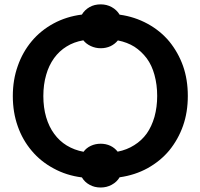

<svg xmlns="http://www.w3.org/2000/svg" viewBox="-20 -793 901 863"><path d="M508.8 -111.3Q550.8 -119.6 583.5 -140.6Q616.7 -161.1 639.6 -192.9Q661.6 -224.1 674.3 -267.6Q686.5 -312 686.5 -361.8Q686.5 -412.1 674.3 -456.5Q662.6 -499.5 639.6 -530.8Q615.7 -562.5 584 -583Q551.8 -603 509.8 -611.3Q496.1 -594.7 476.6 -585.4Q456.5 -576.2 432.6 -576.2Q409.2 -576.2 388.2 -585.9Q367.2 -595.7 354.5 -611.8Q312 -604.5 279.3 -584Q246.6 -564 223.1 -531.7Q199.2 -498.5 187.5 -456.5Q174.8 -413.1 174.8 -361.3Q174.8 -309.6 187.5 -266.1Q200.2 -223.1 223.6 -191.4Q247.1 -159.2 279.8 -139.2Q314.5 -118.2 355.5 -110.8Q368.2 -128.4 388.7 -137.7Q408.7 -147 432.6 -147Q456.1 -147 476.1 -137.7Q495.6 -128.4 508.8 -111.3ZM824.2 -361.8Q824.2 -288.6 802.7 -227.5Q781.2 -166.5 740.7 -116.7Q701.2 -69.3 643.6 -37.1Q586.9 -5.9 517.6 3.9Q505.4 24.9 481.9 37.6Q459.5 49.8 432.6 49.8Q404.3 49.8 382.8 37.6Q360.8 25.9 348.1 4.4Q278.3 -4.4 220.7 -36.1Q163.1 -66.9 122.6 -115.2Q81.1 -164.1 59.6 -226.1Q37.6 -288.1 37.6 -361.3Q37.6 -434.6 60.1 -497.1Q81.5 -558.6 122.6 -607.9Q162.6 -655.8 220.7 -687.5Q278.8 -718.8 348.1 -727.5Q360.4 -748.5 382.8 -761.2Q404.3 -773.4 432.6 -773.4Q459.5 -773.4 481.9 -761.2Q504.9 -748.5 517.6 -727.1Q585.4 -717.8 643.6 -686Q700.7 -654.8 740.7 -606.9Q781.2 -557.1 802.7 -496.6Q824.2 -435.5 824.2 -361.8Z"/></svg>

Font: Lato-SemiBold
Style: Bold
Weight: 500
Designer: Lukasz Dziedzic with Adam Twardoch and Botio Nikoltchev
Foundry: tyPoland Lukasz Dziedzic
Version: ""